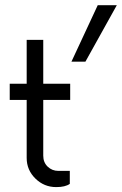

<svg xmlns="http://www.w3.org/2000/svg" viewBox="-20 -725 478 752"><path d="M362.8 -704.6H437.5L314.5 -483.4H259.8ZM149.4 -568.8V-397H254.9V-333.5H149.4V-115.2Q149.4 -88.9 166.7 -72.3Q184.1 -55.7 208.5 -55.7H253.4V-4.9Q235.8 7.8 200.2 7.8Q152.8 7.8 118.7 -25.6Q84.5 -59.1 84.5 -106.4V-333.5H18.1V-397H84.5V-568.8Z"/></svg>

Font: Now
Style: Regular
Weight: 400
Designer: Alfredo Marco Pradil
Foundry: Alfredo Marco Pradil
Version: Version 1.200;hotconv 1.0.109;makeotfexe 2.5.65596